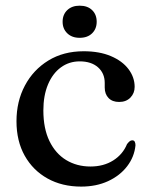

<svg xmlns="http://www.w3.org/2000/svg" viewBox="-20 -662 540 693"><path d="M466 -348.5Q466 -325.5 450.8 -309.8Q435.5 -294 410 -294Q385.5 -294 371.8 -308.2Q358 -322.5 358 -346V-362.5Q358 -397.5 333.8 -419Q309.5 -440.5 267.5 -440.5Q229.5 -440.5 199.8 -418.8Q170 -397 153.2 -357Q136.5 -317 136.5 -263.5Q136.5 -198 158.5 -152.8Q180.5 -107.5 219 -84.2Q257.5 -61 306.5 -61Q354 -61 388.8 -83Q423.5 -105 438.5 -142Q444.5 -149.5 448.5 -152.5Q452.5 -155.5 457.5 -155.5Q464 -155.5 466.5 -150.2Q469 -145 469 -137.5Q465 -96 439 -62Q413 -28 370.2 -8.2Q327.5 11.5 273 11.5Q204 11.5 151.5 -17.8Q99 -47 69.2 -100Q39.5 -153 39.5 -224.5Q39.5 -296 69.8 -353Q100 -410 154.5 -443.5Q209 -477 282 -477Q339 -477 380.2 -459.5Q421.5 -442 443.8 -412.5Q466 -383 466 -348.5ZM267.5 -525.5Q239.5 -525.5 222.8 -541.8Q206 -558 206 -583.5Q206 -609.5 222.8 -625.5Q239.5 -641.5 267.5 -641.5Q296 -641.5 312.5 -625.5Q329 -609.5 329 -583.5Q329 -558 312.5 -541.8Q296 -525.5 267.5 -525.5Z"/></svg>

Font: Fraunces 28pt
Style: Regular
Weight: 400
Version: Version 1.000;[b76b70a41]